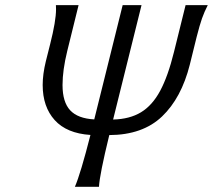

<svg xmlns="http://www.w3.org/2000/svg" viewBox="-20 -716 816 736"><path d="M522.5 -696.3 413.6 -257.8Q477.1 -259.3 520.5 -285.6Q564 -312 594 -367.9Q624 -423.8 647 -517.1L691.4 -696.3H776.4Q763.2 -670.4 754.4 -645.5Q745.6 -620.6 733.9 -574.7L707.5 -467.8Q675.3 -340.3 601.1 -269.5Q526.9 -198.7 398.9 -198.2Q361.8 -46.4 359.4 0H267.1Q288.6 -49.3 326.7 -198.7Q235.8 -204.6 189.7 -255.6Q143.6 -306.6 143.6 -390.1Q143.6 -431.6 155.8 -481.4L172.4 -547.4Q194.8 -635.7 194.8 -680.7L194.3 -696.3H281.2L237.8 -520.5Q219.7 -446.8 219.7 -390.1Q219.7 -324.7 249 -293.2Q278.3 -261.7 341.3 -258.3L450.2 -696.3Z"/></svg>

Font: Lesson One Light
Style: Italic
Weight: 300
Italic angle: -14°
Designer: But Ko, Victor Gaultney, Annie Olsen, Julie Remington, Don Collingsworth, Eric Hays, Becca Hirsbrunner
Version: Version 1.100